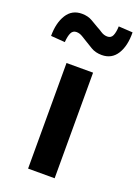

<svg xmlns="http://www.w3.org/2000/svg" viewBox="-177 -795 618 856"><g transform="rotate(20 132.0 -367.0)"><path d="M70 0V-501H196V0ZM31 -586 -36 -591Q-36 -653 -11.5 -692Q13 -731 60 -731Q89 -731 110 -718.5Q131 -706 145 -698Q155 -693 169.5 -683.5Q184 -674 200 -674Q218 -674 225 -690Q232 -706 233 -734L300 -730Q301 -666 276.5 -627Q252 -588 205 -588Q175 -588 153.5 -601Q132 -614 119 -622Q109 -628 94.5 -637Q80 -646 65 -646Q48 -646 40.5 -630.5Q33 -615 31 -586Z"/></g></svg>

Font: Nunito Sans 7pt Condensed
Style: Bold
Weight: 700
Width: 3
Designer: Vernon Adams
Foundry: Vernon Adams
Version: Version 3.101;gftools[0.9.27]